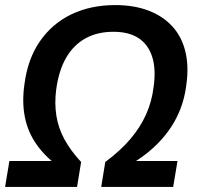

<svg xmlns="http://www.w3.org/2000/svg" viewBox="-23 -735 777 755"><path d="M-3 0 14 -102H215L216 -74Q158 -115 122.5 -164.5Q87 -214 75 -273.5Q63 -333 73 -403Q86 -504 134.5 -573.5Q183 -643 258.5 -679Q334 -715 430 -715Q504 -715 560.5 -693.5Q617 -672 654 -632Q691 -592 705.5 -534Q720 -476 710 -404Q702 -334 672 -274Q642 -214 590.5 -164Q539 -114 465 -74L473 -102H675L658 0H375L391 -98Q449 -141 488.5 -187Q528 -233 551 -284Q574 -335 581 -393Q591 -463 575.5 -511.5Q560 -560 522 -585Q484 -610 423 -610Q359 -610 312 -583.5Q265 -557 236.5 -507Q208 -457 198 -383Q191 -330 198.5 -281Q206 -232 230.5 -187Q255 -142 296 -98L280 0Z"/></svg>

Font: Nunito Sans 10pt SemiCondensed
Style: Bold Italic
Weight: 700
Width: 4
Italic angle: -9°
Designer: Vernon Adams
Foundry: Vernon Adams
Version: Version 3.101;gftools[0.9.27]